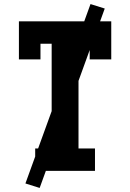

<svg xmlns="http://www.w3.org/2000/svg" viewBox="-20 -840 640 944"><path d="M153 0V-110H234V-625H179V-548H73V-735H527V-548H421V-625H366V-110H447V0ZM175 84 105 62 425 -820 495 -798Z"/></svg>

Font: Iosevka Curly Slab XBdEx
Style: Regular
Weight: 800
Width: 7
Monospace: yes
Designer: Belleve Invis
Foundry: Belleve Invis
Version: Version 11.0.0; ttfautohint (v1.8.3)